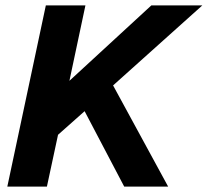

<svg xmlns="http://www.w3.org/2000/svg" viewBox="-20 -688 766 708"><path d="M7 0 149 -668H295L236 -390L538 -668H726L397 -373L600 0H438L292 -278L194 -191L153 0Z"/></svg>

Font: Atkinson Hyperlegible Next
Style: Bold Italic
Weight: 700
Italic angle: -12°
Designer: Elliott Scott, Megan Eiswerth, Linus Boman, Theodore Petrosky, Letters from Sweden
Foundry: Applied Design Works, Letters from Sweden
Version: Version 2.001